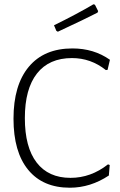

<svg xmlns="http://www.w3.org/2000/svg" viewBox="-20 -870 562 896"><path d="M416 -850 423 -848 438 -818 435 -811Q383 -784 250 -722L243 -726L232 -752Q340 -805 416 -850ZM318 -644Q418 -644 493 -591L482 -544L474 -543Q404 -599 316 -599Q209 -599 152.5 -527Q96 -455 96 -319Q96 -183 151 -111.5Q206 -40 309 -40Q404 -40 484 -103L492 -100L488 -51Q402 6 306 6Q180 6 111.5 -77.5Q43 -161 43 -316Q43 -473 114.5 -558.5Q186 -644 318 -644Z"/></svg>

Font: Alegreya Sans SC Light
Style: Regular
Weight: 300
Designer: Juan Pablo del Peral
Foundry: Huerta Tipografica
Version: Version 2.007